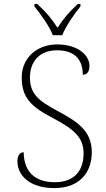

<svg xmlns="http://www.w3.org/2000/svg" viewBox="-20 -951 541 981"><path d="M250 -771H298C315 -816 360 -880 391 -918V-931H378C330 -887 304 -855 274 -809C244 -855 218 -887 170 -931H156V-918C187 -880 233 -816 250 -771ZM258 10C383 10 449 -66 449 -174C449 -288 366 -334 269 -387C178 -436 133 -471 133 -555C133 -635 180 -694 272 -694C358 -694 403 -650 403 -569C425 -569 437 -585 437 -614C437 -674 371 -724 273 -724C164 -724 91 -651 91 -556C91 -453 137 -407 248 -349C362 -289 407 -247 407 -167C407 -79 360 -20 260 -20C156 -20 102 -76 101 -173C80 -173 69 -154 69 -127C69 -56 130 10 258 10Z"/></svg>

Font: Noto Serif Georgian ExtraLight
Style: Regular
Weight: 200
Designer: Monotype Design Team, Akaki Razmadze
Foundry: Google LLC
Version: Version 2.003